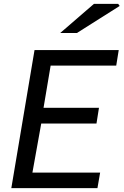

<svg xmlns="http://www.w3.org/2000/svg" viewBox="-20 -981 644 1001"><path d="M160 -720H599L586 -639H244L207 -419H496L483 -337H195L149 -81H502L488 0H39ZM470 -961H596L604 -950L381 -809H294Z"/></svg>

Font: Nebula Sans Medium
Style: Regular
Weight: 500
Italic angle: -9°
Designer: Paul D. Hunt for Adobe (as Source Sans)
Foundry: Nebula Entertainment & Broadcasting LLC
Version: Version 1.010